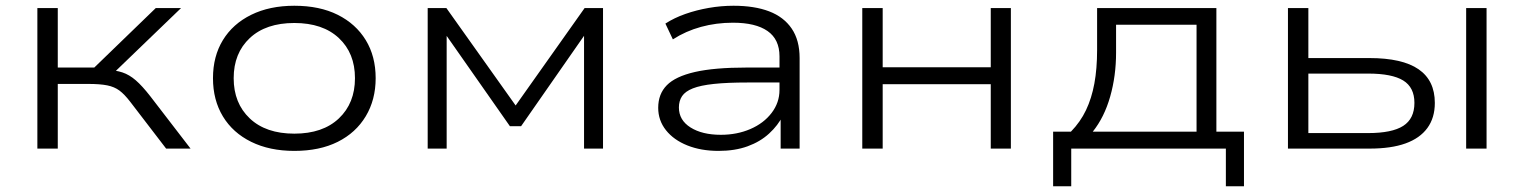

<svg xmlns="http://www.w3.org/2000/svg" viewBox="-20 -517 5302 668"><path d="M110 0V-489H181V-282H308L522 -489H610L366 -254L345 -275Q382 -273 406 -265Q430 -257 452.5 -237.5Q475 -218 503 -182L643 0H558L433 -163Q413 -189 395.5 -202Q378 -215 353 -220Q328 -225 287 -225H181V0Z M1004 8Q918 8 854 -23.5Q790 -55 755.5 -112Q721 -169 721 -245Q721 -321 755.5 -377.5Q790 -434 854 -465.5Q918 -497 1004 -497Q1092 -497 1155 -465.5Q1218 -434 1252.5 -377.5Q1287 -321 1287 -245Q1287 -170 1252.5 -112.5Q1218 -55 1155 -23.5Q1092 8 1004 8ZM1004 -52Q1103 -52 1159 -105Q1215 -158 1215 -245Q1215 -332 1159 -384.5Q1103 -437 1004 -437Q905 -437 849 -384.5Q793 -332 793 -245Q793 -158 849 -105Q905 -52 1004 -52Z M1468 0V-489H1533L1774 -150L2014 -489H2078V0H2012V-414H2027L1793 -78H1754L1518 -415H1534V0Z M2480 8Q2419 8 2371.5 -11Q2324 -30 2297 -64Q2270 -98 2270 -142Q2270 -190 2300 -220.5Q2330 -251 2397.5 -266.5Q2465 -282 2578 -282H2708V-230H2582Q2510 -230 2463.5 -225Q2417 -220 2390.5 -209.5Q2364 -199 2353 -182.5Q2342 -166 2342 -143Q2342 -99 2382.5 -73.5Q2423 -48 2488 -48Q2544 -48 2590.5 -68Q2637 -88 2664.5 -124Q2692 -160 2692 -204V-321Q2692 -380 2650.5 -409Q2609 -438 2530 -438Q2472 -438 2419 -423.5Q2366 -409 2321 -380L2295 -435Q2326 -455 2364.5 -468.5Q2403 -482 2446 -489.5Q2489 -497 2532 -497Q2605 -497 2656 -477.5Q2707 -458 2734.5 -417.5Q2762 -377 2762 -315V0H2696V-114L2704 -115Q2687 -81 2656 -52.5Q2625 -24 2581 -8Q2537 8 2480 8Z M2980 0V-489H3051V-283H3427V-489H3497V0H3427V-224H3051V0Z M3644 131V-59H3706Q3739 -93 3758.5 -134Q3778 -175 3787.5 -226.5Q3797 -278 3797 -343V-489H4212V-59H4308V131H4245V0H3707V131ZM3782 -59H4143V-431H3863V-334Q3863 -253 3842.5 -181Q3822 -109 3782 -59Z M4461 0V-489H4532V-315H4744Q4859 -315 4915.5 -276Q4972 -237 4972 -159Q4972 -107 4946 -71.5Q4920 -36 4870 -18Q4820 0 4745 0ZM4532 -54H4740Q4823 -54 4862 -79Q4901 -104 4901 -159Q4901 -213 4862 -237Q4823 -261 4740 -261H4532ZM5081 0V-489H5152V0Z"/></svg>

Font: Nunito Sans 10pt Expanded Light
Style: Regular
Weight: 300
Width: 7
Designer: Vernon Adams
Foundry: Vernon Adams
Version: Version 3.101;gftools[0.9.27]